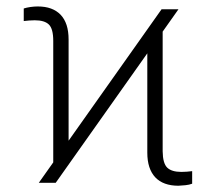

<svg xmlns="http://www.w3.org/2000/svg" viewBox="-20 -575 681 604"><path d="M102.1 0 488.3 -545.9H541.5L155.3 0ZM147.5 -30.3V-446.3Q147.5 -484.4 133.8 -497.8Q120.1 -511.2 89.4 -511.2Q80.6 -511.2 71.8 -510.5Q63 -509.8 54.7 -508.8V-548.3Q64 -551.3 75.9 -553Q87.9 -554.7 98.6 -554.7Q122.6 -554.7 140.4 -548.1Q158.2 -541.5 170.7 -528.6Q183.1 -515.6 189.5 -496.1Q195.8 -476.6 195.8 -450.7V-74.2ZM541 9.3Q517.6 9.3 499.3 2.7Q481 -3.9 468.5 -17.1Q456.1 -30.3 449.7 -49.8Q443.4 -69.3 443.4 -94.7V-472.2L491.7 -516.1V-99.1Q492.2 -61 506.1 -47.6Q520 -34.2 550.8 -34.2Q559.1 -34.2 567.9 -34.9Q576.7 -35.6 584.5 -36.6V2.9Q575.7 6.3 563.7 7.6Q551.8 8.8 541 9.3Z"/></svg>

Font: Inter ExtraLight
Style: Regular
Weight: 250
Designer: Rasmus Andersson
Foundry: rsms
Version: Version 4.001;git-66647c0bb